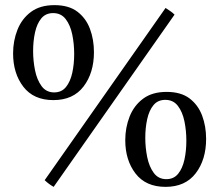

<svg xmlns="http://www.w3.org/2000/svg" viewBox="-20 -719 854 748"><path d="M346 -516Q346 -435 305.5 -382Q265 -329 188 -329Q111 -329 71 -381Q31 -433 31 -511Q31 -560 48 -603Q65 -646 100.5 -672.5Q136 -699 192 -699Q248 -699 281.5 -673.5Q315 -648 330.5 -606.5Q346 -565 346 -516ZM187 -668Q158 -668 141 -647.5Q124 -627 116.5 -593Q109 -559 109 -520Q109 -482 116.5 -445Q124 -408 142 -383.5Q160 -359 191 -359Q220 -359 237 -380Q254 -401 261.5 -435Q269 -469 269 -509Q269 -548 261.5 -584.5Q254 -621 236 -644.5Q218 -668 187 -668ZM660 -662 189 9Q171 -1 154 -17L625 -688Q634 -682 643 -676Q652 -670 660 -662ZM783 -178Q783 -97 742.5 -44Q702 9 625 9Q548 9 508 -43Q468 -95 468 -173Q468 -222 485 -265Q502 -308 537.5 -334.5Q573 -361 629 -361Q685 -361 718.5 -335.5Q752 -310 767.5 -268.5Q783 -227 783 -178ZM624 -330Q595 -330 578 -309.5Q561 -289 553.5 -255Q546 -221 546 -182Q546 -144 553.5 -107Q561 -70 579 -45.5Q597 -21 628 -21Q657 -21 674 -42Q691 -63 698.5 -97Q706 -131 706 -171Q706 -210 698.5 -246.5Q691 -283 673 -306.5Q655 -330 624 -330Z"/></svg>

Font: Tiro Devanagari Marathi
Style: Regular
Weight: 400
Designer: Devanagari: John Hudson & Fiona Ross. Latin: John Hudson.
Foundry: Tiro Typeworks Ltd.
Version: Version 1.52